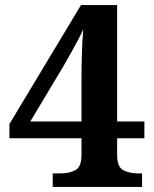

<svg xmlns="http://www.w3.org/2000/svg" viewBox="-20 -734 605 754"><path d="M187 -53H218Q251 -53 275.5 -65.5Q300 -78 300 -125V-191H17V-247L298 -714H440V-257H547V-191H440V-125Q440 -78 464.5 -65.5Q489 -53 522 -53H538V0H187ZM300 -257V-424Q300 -468 301.5 -521Q303 -574 307 -620Q301 -604 286 -576Q271 -548 255 -519.5Q239 -491 229 -474L99 -257Z"/></svg>

Font: Noto Serif Sinhala
Style: Bold
Weight: 700
Designer: Jelle Bosma - Monotype Design Team
Foundry: Monotype Imaging Inc.
Version: Version 2.007; ttfautohint (v1.8.4.7-5d5b)